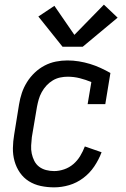

<svg xmlns="http://www.w3.org/2000/svg" viewBox="-20 -798 540 826"><path d="M213 8Q183 8 155 2Q127 -4 104 -18.5Q81 -33 65.5 -55.5Q50 -78 42.5 -105Q35 -132 35.5 -161Q36 -190 41 -219L62 -349Q66 -374 74 -398Q82 -422 96 -444.5Q110 -467 129.5 -485.5Q149 -504 172 -516Q195 -528 220 -533Q245 -538 270 -538Q295 -538 319.5 -534Q344 -530 367 -523Q390 -516 412 -506Q434 -496 455 -484L433 -350H357L373 -445Q349 -455 323.5 -461.5Q298 -468 271 -468Q255 -468 238.5 -464.5Q222 -461 207 -452Q192 -443 180 -430Q168 -417 159.5 -401.5Q151 -386 146.5 -370Q142 -354 139 -338L117 -208Q115 -190 114 -172Q113 -154 116.5 -137.5Q120 -121 127.5 -106Q135 -91 148 -81Q161 -71 178 -66.5Q195 -62 213 -62Q234 -62 256 -69.5Q278 -77 295.5 -92Q313 -107 325 -127Q337 -147 345 -168L417 -143Q405 -111 385.5 -82Q366 -53 338 -32Q310 -11 277.5 -1.5Q245 8 213 8ZM249 -597 145 -727 214 -773 300 -648 427 -778 486 -722 336 -597Z"/></svg>

Font: Iosevka Slab
Style: Italic
Weight: 400
Italic angle: -9°
Monospace: yes
Designer: Belleve Invis
Foundry: Belleve Invis
Version: Version 11.1.0; ttfautohint (v1.8.3)